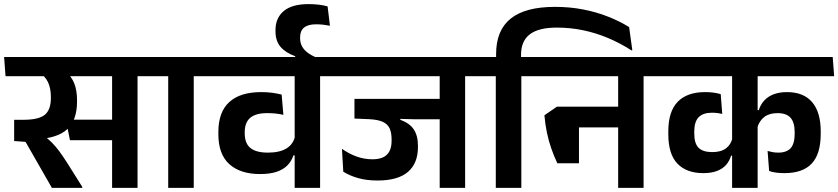

<svg xmlns="http://www.w3.org/2000/svg" viewBox="-42 -916 4086 936"><path d="M628.5 -577H504.5V0H628.5ZM466.5 -544.5H726L719 -638H459.5ZM673.5 -544.5 667 -638H-22L-15 -544.5ZM279 -332.5 299 -232.5H530.5V-332.5ZM359 0V-5L283 -126Q263 -157 246.5 -179.2Q230 -201.5 212 -219.8Q194 -238 169.5 -256.5V-307L27 -332V-228.5L82.5 -224.5L211 0ZM278 -566.5H144.5Q177.5 -545.5 191.8 -515.8Q206 -486 206 -443.5V-438Q206 -380.5 176.2 -356.2Q146.5 -332 71.5 -332H27L90.5 -235.5L130.5 -237Q239 -241.5 286.2 -286.5Q333.5 -331.5 333.5 -420.5V-427.5Q333.5 -475 320.2 -509Q307 -543 278 -566.5Z M902.5 0V-577H778V0ZM999.5 -544.5 992.5 -638H680.5L688.5 -544.5Z M1518.5 -577H1394.5V0H1518.5ZM1356 -544.5H1615.5L1608.5 -638H1349ZM962 -544.5H1565L1558 -638H955.5ZM1022.5 -262Q1022.5 -164 1076 -115.8Q1129.5 -67.5 1225.5 -67.5Q1273 -67.5 1305.8 -78.2Q1338.5 -89 1358.8 -109.5Q1379 -130 1388.5 -158.5H1402L1396 -250Q1386.5 -211.5 1353.5 -191.8Q1320.5 -172 1264 -172Q1206.5 -172 1178.8 -194.5Q1151 -217 1151 -266.5V-271Q1151 -319 1178 -341.8Q1205 -364.5 1260 -364.5Q1282.5 -364.5 1302 -362.5Q1321.5 -360.5 1339.5 -356L1331 -455Q1309 -460.5 1284.2 -463.8Q1259.5 -467 1231.5 -467Q1129 -467 1075.8 -418.5Q1022.5 -370 1022.5 -272.5Z M1499 -627.5V-636Q1458.5 -653.5 1439.8 -676Q1421 -698.5 1421 -728.5V-734.5Q1421 -765.5 1440.2 -781.5Q1459.5 -797.5 1498.5 -797.5Q1516 -797.5 1532 -795.8Q1548 -794 1566.5 -790.5L1555 -885Q1535 -890.5 1511.8 -893.2Q1488.5 -896 1462.5 -896Q1381 -896 1341 -862Q1301 -828 1301 -769.5V-764Q1301 -716.5 1325.5 -687.8Q1350 -659 1397 -642V-627.5Z M2225.5 -577H2101.5V0H2225.5ZM2063.5 -544.5H2322.5L2316 -638H2056.5ZM2272.5 -544.5 2266 -638H1571.5L1578.5 -544.5ZM2142 -434H1686V-338H1852L1981 -334.5H2142ZM1909.5 -366.5H1686V-338L1758 -335Q1799 -333 1823 -322.5Q1847 -312 1857 -291Q1867 -270 1867 -236.5V-229.5Q1867 -184.5 1844.2 -162Q1821.5 -139.5 1773.5 -139.5Q1733.5 -139.5 1696.2 -153Q1659 -166.5 1625 -190.5L1631.5 -79Q1662.5 -59.5 1703.8 -47.8Q1745 -36 1798.5 -36Q1898 -36 1946.8 -78Q1995.5 -120 1995.5 -199V-205.5Q1995.5 -254.5 1975.2 -285Q1955 -315.5 1909.5 -332Z M2499.5 0V-577H2375V0ZM2596.5 -544.5 2589.5 -638H2277.5L2285.5 -544.5ZM2663.5 -882.5Q2519 -882.5 2447.8 -825.5Q2376.5 -768.5 2376.5 -652.5V-619H2498V-648.5Q2498 -716 2541 -748.8Q2584 -781.5 2672.5 -781.5Q2738.5 -781.5 2800.8 -768.5Q2863 -755.5 2922 -730.8Q2981 -706 3037 -670L3040.5 -671.5L3025 -784Q2978 -813 2921.5 -835.2Q2865 -857.5 2800.2 -870Q2735.5 -882.5 2663.5 -882.5Z M3095.5 -577H2971.5V0H3095.5ZM2933.5 -544.5H3193L3186 -638H2926.5ZM3143 -544.5 3136 -638H2550.5L2557.5 -544.5ZM3021 -396H2735V-295H3021ZM2675 -120H2780.5V-396H2673L2612 -354Q2616 -308 2624.5 -268Q2633 -228 2645.8 -191.5Q2658.5 -155 2675 -120Z M3155.5 -544.5H4024.5L4017.5 -638H3148.5ZM3216 -262Q3216 -164.5 3260.5 -118.2Q3305 -72 3386.5 -72Q3425 -72 3452.5 -82.2Q3480 -92.5 3497 -111.5Q3514 -130.5 3522 -157H3535.5L3529.5 -246Q3522 -211.5 3497.5 -193Q3473 -174.5 3430 -174.5Q3385.5 -174.5 3364 -195.2Q3342.5 -216 3342.5 -265.5V-274.5Q3342.5 -322.5 3364 -344.5Q3385.5 -366.5 3428.5 -366.5Q3442 -366.5 3454.2 -365Q3466.5 -363.5 3479 -360.5L3471.5 -457Q3455 -462 3436.2 -464.5Q3417.5 -467 3395.5 -467Q3307.5 -467 3261.8 -419.8Q3216 -372.5 3216 -275.5ZM3959 -275.5Q3959 -369 3917.2 -418Q3875.5 -467 3794.5 -467Q3757 -467 3729.2 -456.2Q3701.5 -445.5 3683.5 -425.8Q3665.5 -406 3657 -379H3643.5L3649 -291Q3659 -326.5 3683.5 -345.5Q3708 -364.5 3748 -364.5Q3792 -364.5 3812 -341.8Q3832 -319 3832 -271.5V-264Q3832 -215.5 3812.5 -193.8Q3793 -172 3752 -172Q3738 -172 3725.2 -174.2Q3712.5 -176.5 3700 -180L3707.5 -82.5Q3722 -77 3741.2 -74.5Q3760.5 -72 3782.5 -72Q3871 -72 3915 -118.5Q3959 -165 3959 -263.5ZM3651.5 -577H3527V0H3651.5Z"/></svg>

Font: Anek Devanagari Medium SemiBold
Style: Regular
Weight: 600
Version: Version 1.003